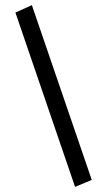

<svg xmlns="http://www.w3.org/2000/svg" viewBox="-20 -685 415 747"><path d="M272 42 40 -636 104 -665 337 15Z"/></svg>

Font: Inconsolata Condensed Medium
Style: Regular
Weight: 500
Width: 3
Monospace: yes
Designer: Raph Levien, Cyreal, Brenton Simpson
Foundry: Raph Levien, Cyreal, Google
Version: Version 3.100; ttfautohint (v1.8.4.7-5d5b)